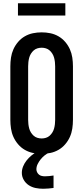

<svg xmlns="http://www.w3.org/2000/svg" viewBox="-20 -943 515 1187"><path d="M238 8Q210 8 183.5 2.5Q157 -3 133.5 -16.5Q110 -30 92 -51Q74 -72 63 -96.5Q52 -121 48 -148Q44 -175 44 -202V-533Q44 -560 48 -587Q52 -614 63 -638.5Q74 -663 92 -684Q110 -705 133.5 -718.5Q157 -732 183.5 -737.5Q210 -743 238 -743Q265 -743 291.5 -737.5Q318 -732 341.5 -718.5Q365 -705 383 -684Q401 -663 412 -638.5Q423 -614 427 -587Q431 -560 431 -533V-202Q431 -175 427 -148Q423 -121 412 -96.5Q401 -72 383 -51Q365 -30 341.5 -16.5Q318 -3 291.5 2.5Q265 8 238 8ZM238 -87Q251 -87 264 -91Q277 -95 287 -104Q297 -113 304 -124.5Q311 -136 314.5 -149Q318 -162 319.5 -175.5Q321 -189 321 -202V-533Q321 -546 319.5 -559.5Q318 -573 314.5 -586Q311 -599 304 -610.5Q297 -622 287 -631Q277 -640 264 -644Q251 -648 238 -648Q224 -648 211 -644Q198 -640 188 -631Q178 -622 171 -610.5Q164 -599 160.5 -586Q157 -573 155.5 -559.5Q154 -546 154 -533V-202Q154 -189 155.5 -175.5Q157 -162 160.5 -149Q164 -136 171 -124.5Q178 -113 188 -104Q198 -95 211 -91Q224 -87 238 -87ZM247 224Q224 224 201 219.5Q178 215 158.5 202.5Q139 190 127 169.5Q115 149 115 126Q115 105 123 85.5Q131 66 144 49.5Q157 33 173 19.5Q189 6 207 -4L214 -8H285V0Q269 7 255.5 18Q242 29 231.5 42Q221 55 213 71Q205 87 205 104Q205 113 209.5 122Q214 131 221.5 137Q229 143 239 145Q249 147 258 147Q272 147 285 145.5Q298 144 311 142V219Q295 221 279 222.5Q263 224 247 224ZM91 -847V-923H384V-847Z"/></svg>

Font: Iosevka QP
Style: Bold
Weight: 700
Designer: Belleve Invis
Foundry: Belleve Invis
Version: Version 20.0.0; ttfautohint (v1.8.4)